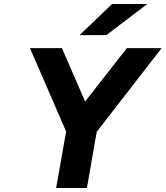

<svg xmlns="http://www.w3.org/2000/svg" viewBox="-20 -941 829 961"><path d="M261 0 311 -283 130 -700H290L406 -433L615 -700H789L464 -281L415 0ZM378 -765 541 -921H717L512 -765Z"/></svg>

Font: Overpass Black
Style: Italic
Weight: 900
Italic angle: -10°
Designer: Delve Withrington, Dave Bailey, Thomas Jockin
Foundry: Delve Fonts LLC
Version: Version 4.000